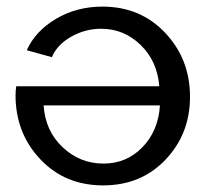

<svg xmlns="http://www.w3.org/2000/svg" viewBox="-20 -551 631 581"><path d="M27 -260Q27 -276 29 -290H462Q456 -366 405.5 -415Q355 -464 286 -464Q238 -464 195.5 -440Q153 -416 137 -378L61 -399Q87 -457 149.5 -494Q212 -531 290 -531Q405 -531 480 -451.5Q555 -372 555 -258Q555 -146 481 -68Q407 10 292 10Q177 10 102.5 -68.5Q28 -147 27 -260ZM293 -56Q363 -56 411 -105.5Q459 -155 464 -232H112Q117 -155 169.5 -105.5Q222 -56 293 -56Z"/></svg>

Font: Raleway-v4020 Medium
Style: Regular
Weight: 500
Designer: Matt McInerney, Pablo Impallari, Rodrigo Fuenzalida
Foundry: Matt McInerney, Pablo Impallari, Rodrigo Fuenzalida
Version: Version 4.020;PS 004.020;hotconv 1.0.88;makeotf.lib2.5.64775